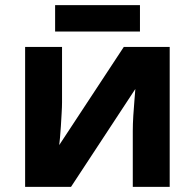

<svg xmlns="http://www.w3.org/2000/svg" viewBox="-20 -729 760 749"><path d="M222 -330Q222 -313 220.5 -288Q219 -263 217.5 -237Q216 -211 214 -191Q212 -171 211 -163L463 -546H642V0H498V-218Q498 -245 500 -277.5Q502 -310 504.5 -338.5Q507 -367 508 -382L257 0H78V-546H222ZM526 -709V-606H195V-709Z"/></svg>

Font: RS Noto Sans
Style: Bold
Weight: 700
Designer: Monotype Design Team
Foundry: Monotype Imaging Inc.
Version: Version 3.10